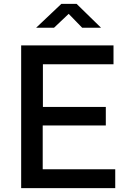

<svg xmlns="http://www.w3.org/2000/svg" viewBox="-20 -978 675 998"><path d="M579 0V-98H202V-326H530V-422H203V-644H570V-742H90V0ZM505 -834 378 -958H299L168 -834H261L337 -906L407 -834Z"/></svg>

Font: Cheyenne Sans Medium
Style: Regular
Weight: 500
Designer: The Public Sans project authors (U.S. Web Design System), Libre Franklin designed by Pablo Impallari and Rodrigo Fuenzal
Foundry: The Cheyenne Sans Project Authors
Version: Version 2.007